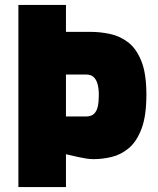

<svg xmlns="http://www.w3.org/2000/svg" viewBox="-20 -763 643 783"><path d="M55 0V-743H249V-633H351Q389 -633 429 -624.5Q469 -616 502.5 -590.5Q536 -565 556.5 -514Q577 -463 577 -377Q577 -290 557 -237.5Q537 -185 505 -158.5Q473 -132 435.5 -123Q398 -114 362 -114Q347 -114 331 -116.5Q315 -119 299.5 -122.5Q284 -126 271 -129Q258 -132 249 -134V0ZM249 -288H331Q351 -288 362.5 -298Q374 -308 378.5 -327.5Q383 -347 383 -375Q383 -403 377.5 -421.5Q372 -440 361 -449.5Q350 -459 331 -459H249Z"/></svg>

Font: Exo Thin Black
Style: Regular
Weight: 900
Version: Version 2.000